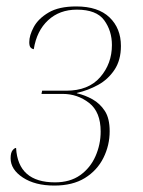

<svg xmlns="http://www.w3.org/2000/svg" viewBox="-20 -567 444 597"><path d="M149 10Q89 10 51 -15Q13 -40 13 -75Q13 -92 19 -99.5Q25 -107 30 -107Q36 0 151 0Q198 0 229.5 -22.5Q261 -45 277 -81.5Q293 -118 293 -158Q293 -219 257 -247Q221 -275 175 -275H109L111 -285H186Q255 -285 291.5 -327Q328 -369 328 -427Q328 -471 304 -504Q280 -537 219 -537Q165 -537 129.5 -504Q94 -471 85 -414Q79 -415 75 -419.5Q71 -424 71 -436Q71 -457 85 -483Q99 -509 131 -528Q163 -547 217 -547Q285 -547 320.5 -513Q356 -479 356 -424Q356 -380 336 -350Q316 -320 285 -303Q254 -286 219 -278V-277Q245 -271 268 -258Q291 -245 306 -222Q321 -199 321 -159Q321 -115 301.5 -76Q282 -37 244 -13.5Q206 10 149 10Z"/></svg>

Font: Noto Serif Display SemiCondensed Thin
Style: Italic
Weight: 100
Width: 4
Italic angle: -12°
Designer: Monotype Design Team
Foundry: Monotype Imaging Inc.
Version: Version 2.009